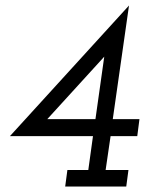

<svg xmlns="http://www.w3.org/2000/svg" viewBox="-20 -678 562 698"><path d="M225 -60 217 0H439L447 -60H364L382 -183H479L487 -245H390L449 -658L16 -183H318L301 -60ZM359 -472 327 -245H152Z"/></svg>

Font: Josefin Slab Thin SemiBold
Style: Italic
Weight: 600
Italic angle: -12°
Version: Version 2.000